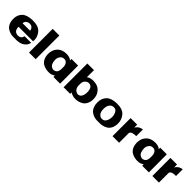

<svg xmlns="http://www.w3.org/2000/svg" viewBox="235 -1352 2304 2304"><g transform="rotate(45 1387.5 -200.0)"><path d="M216 -252Q192 -254 170 -238.5Q148 -223 146 -194H273Q273 -201 270 -212.5Q267 -224 253 -237.5Q239 -251 216 -252ZM275 -101H386Q378 -61 348.5 -36Q319 -11 282 -3.5Q245 4 201 1Q177 2 156 -1Q135 -4 111.5 -14Q88 -24 70.5 -40Q53 -56 41.5 -84.5Q30 -113 30 -151Q29 -218 71 -261Q112 -302 203 -305Q306 -308 348 -258Q376 -227 386 -186Q388 -178 389 -169Q390 -160 390 -153.5Q390 -147 389.5 -141Q389 -135 389 -132V-130H143Q141 -113 147 -94Q153 -75 163 -67Q180 -50 214 -49Q265 -52 275 -101Z M450 0V-402H563V0Z M798 -60Q817 -59 830.5 -66.5Q844 -74 850.5 -83Q857 -92 860.5 -105.5Q864 -119 864.5 -125Q865 -131 865 -138Q865 -152 865 -172Q865 -199 848.5 -223.5Q832 -248 797 -245Q773 -244 755 -224Q731 -197 733 -157Q735 -126 743 -105Q751 -84 763 -75.5Q775 -67 783 -63.5Q791 -60 798 -60ZM865 -306H977Q978 -212 978 0H865Q865 -7 865 -25Q842 -7 806 0Q771 3 740 -3Q709 -9 682.5 -25Q656 -41 640 -73Q624 -105 623 -149Q622 -217 662 -261Q706 -309 784 -308Q836 -307 865 -281Q865 -302 865 -306Z M1219 -59Q1252 -60 1267.5 -90Q1283 -120 1282 -156Q1282 -246 1219 -249Q1196 -250 1173.5 -230Q1151 -210 1150 -171Q1150 -167 1150 -155.5Q1150 -144 1150 -138Q1152 -114 1160.5 -97.5Q1169 -81 1181 -73Q1193 -65 1202 -62Q1211 -59 1219 -59ZM1353 -261Q1394 -217 1393 -148Q1392 -104 1376 -72.5Q1360 -41 1333 -24.5Q1306 -8 1275 -2Q1244 4 1209 0Q1173 -7 1150 -24Q1150 -20 1150 -15.5Q1150 -11 1150 -6Q1150 -1 1150 1H1038Q1038 -51 1038 -209.5Q1038 -368 1038 -402H1151Q1150 -375 1150 -281Q1180 -306 1231 -307Q1310 -309 1353 -261Z M1560 -161Q1558 -99 1588 -72Q1603 -56 1634 -55Q1669 -56 1686 -88Q1703 -120 1703 -158Q1703 -203 1680 -235Q1665 -256 1636 -256Q1606 -257 1586 -236Q1561 -209 1560 -161ZM1808 -151Q1807 -106 1791.5 -74.5Q1776 -43 1749 -26.5Q1722 -10 1690.5 -4Q1659 2 1621 0Q1598 1 1577.5 -2Q1557 -5 1533.5 -15.5Q1510 -26 1493 -42.5Q1476 -59 1464.5 -88Q1453 -117 1453 -156Q1452 -225 1493 -268Q1533 -311 1624 -314Q1725 -317 1767 -266.5Q1809 -216 1808 -151Z M1980 -255Q1988 -270 2000 -282Q2012 -294 2023 -299.5Q2034 -305 2045.5 -308.5Q2057 -312 2062 -313Q2067 -314 2069 -314V-200Q1993 -202 1980 -166Q1980 -93 1980 1H1868Q1868 -193 1868 -306H1980Q1980 -306 1980 -255Z M2304 -60Q2323 -59 2336.5 -66.5Q2350 -74 2356.5 -83Q2363 -92 2366.5 -105.5Q2370 -119 2370.5 -125Q2371 -131 2371 -138Q2371 -152 2371 -172Q2371 -199 2354.5 -223.5Q2338 -248 2303 -245Q2279 -244 2261 -224Q2237 -197 2239 -157Q2241 -126 2249 -105Q2257 -84 2269 -75.5Q2281 -67 2289 -63.5Q2297 -60 2304 -60ZM2371 -306H2483Q2484 -212 2484 0H2371Q2371 -7 2371 -25Q2348 -7 2312 0Q2277 3 2246 -3Q2215 -9 2188.5 -25Q2162 -41 2146 -73Q2130 -105 2129 -149Q2128 -217 2168 -261Q2212 -309 2290 -308Q2342 -307 2371 -281Q2371 -302 2371 -306Z M2656 -255Q2664 -270 2676 -282Q2688 -294 2699 -299.5Q2710 -305 2721.5 -308.5Q2733 -312 2738 -313Q2743 -314 2745 -314V-200Q2669 -202 2656 -166Q2656 -93 2656 1H2544Q2544 -193 2544 -306H2656Q2656 -306 2656 -255Z"/></g></svg>

Font: RIT Keram
Style: Bold
Weight: 700
Designer: Sanesh MV
Version: Version 1.0